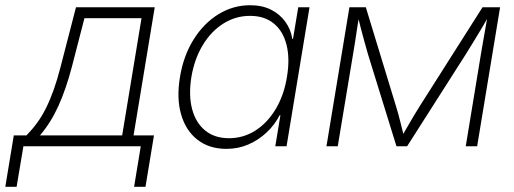

<svg xmlns="http://www.w3.org/2000/svg" viewBox="-72 -557 1956 731"><path d="M-51.8 154.3 -19.5 -41.5H28.8Q50.8 -64 69.3 -89.4Q87.9 -114.7 103.5 -146.2Q119.1 -177.7 132.8 -216.3Q146.5 -254.9 158.7 -302.7L217.3 -529.3H517.1L436.5 -41.5H514.2L481.9 154.3H438.5L463.9 0H17.1L-8.8 154.3ZM80.1 -41.5H393.1L466.8 -487.8H249.5L201.7 -302.7Q179.2 -217.3 150.6 -154.1Q122.1 -90.8 80.1 -41.5Z M790 9.8Q724.6 9.8 680.2 -24.7Q635.7 -59.1 617.7 -120.8Q599.6 -182.6 613.3 -264.2Q626.5 -344.7 665 -406.5Q703.6 -468.3 759.5 -502.7Q815.4 -537.1 880.4 -537.1Q925.8 -537.1 959.5 -520.3Q993.2 -503.4 1014.2 -474.4Q1035.2 -445.3 1041 -408.7H1043.5L1063.5 -529.3H1106.4L1019 0H976.1L995.6 -118.2H992.7Q974.1 -82 943.4 -53Q912.6 -23.9 873.8 -7.1Q835 9.8 790 9.8ZM799.8 -30.8Q855 -30.8 900.9 -60.3Q946.8 -89.8 978 -142.3Q1009.3 -194.8 1020.5 -264.2Q1032.2 -333.5 1019 -386Q1005.9 -438.5 970.5 -467.5Q935.1 -496.6 879.9 -496.6Q825.2 -496.6 778.8 -467.5Q732.4 -438.5 700.4 -386Q668.5 -333.5 656.7 -264.2Q645.5 -194.3 659.4 -141.8Q673.3 -89.4 709.2 -60.1Q745.1 -30.8 799.8 -30.8Z M1170.9 0 1258.3 -529.3H1320.8L1435.5 -153.3Q1440.4 -137.7 1444.6 -122.3Q1448.7 -106.9 1452.4 -92Q1456.1 -77.1 1459.7 -63Q1463.4 -48.8 1466.8 -34.2H1456.1Q1464.4 -48.8 1472.7 -63.2Q1481 -77.6 1489.5 -92.3Q1498 -106.9 1507.3 -122.3Q1516.6 -137.7 1526.4 -153.3L1765.1 -529.3H1832L1744.6 0H1701.2L1758.8 -349.6Q1762.2 -370.1 1765.6 -389.4Q1769 -408.7 1772.2 -427.2Q1775.4 -445.8 1778.8 -464.6Q1782.2 -483.4 1785.6 -502H1792.5Q1777.8 -476.1 1763.2 -451.7Q1748.5 -427.2 1733.4 -402.3Q1718.3 -377.4 1701.2 -350.1L1478 0H1437.5L1329.1 -350.1Q1321.3 -377.4 1314.5 -402.1Q1307.6 -426.8 1301.3 -451.4Q1294.9 -476.1 1288.6 -502H1296.4Q1293 -482.9 1290 -464.4Q1287.1 -445.8 1284.4 -427.5Q1281.7 -409.2 1278.6 -389.6Q1275.4 -370.1 1272 -349.6L1213.9 0Z"/></svg>

Font: Inter 24pt ExtraLight
Style: Italic
Weight: 250
Italic angle: -9.3988°
Version: Version 4.001;git-66647c0bb